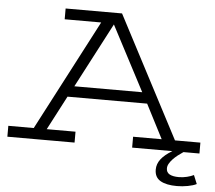

<svg xmlns="http://www.w3.org/2000/svg" viewBox="-77 -734 1087 970"><g transform="rotate(5 467.0 -248.5)"><path d="M216.8 -670.9H502.9L825.2 -55.2H954.1V0H873Q858.9 9.3 845.2 20Q831.5 30.8 820.8 42.2Q810.1 53.7 803.5 65.4Q796.9 77.1 796.9 88.9Q796.9 109.4 813.5 118.7Q830.1 127.9 860.8 127.9Q881.3 127.9 901.9 122.8Q922.4 117.7 936 110.8L954.1 154.8Q945.8 159.2 934.6 162.6Q923.3 166 910.2 168.5Q897 170.9 882.8 172.4Q868.7 173.8 855 173.8Q800.8 173.8 771 156.5Q741.2 139.2 741.2 100.1Q741.2 71.3 760 46.9Q778.8 22.5 816.9 0H612.8V-55.2H757.8L668.9 -228H265.1L174.8 -55.2H320.8V0H-20V-55.2H108.9L401.9 -616.2H216.8ZM466.8 -611.8 294.9 -283.2H639.2Z"/></g></svg>

Font: Stint Ultra Expanded
Style: Regular
Weight: 400
Width: 7
Designer: Astigmatic (AOETI)
Foundry: Astigmatic (AOETI)
Version: Version 1.000